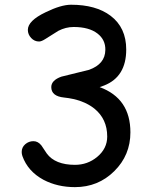

<svg xmlns="http://www.w3.org/2000/svg" viewBox="-20 -765 650 808"><path d="M295.4 22.5Q221.7 22.5 163.1 -8.3Q97.2 -43.9 74.2 -108.4Q71.3 -117.2 71.3 -125.5Q71.3 -145 86.2 -158Q101.1 -170.9 120.6 -170.9Q140.1 -170.9 154.3 -152.8L176.8 -119.1Q194.3 -95.2 224.1 -83.3Q253.9 -71.3 295.4 -71.3Q348.6 -71.3 388.7 -104.5Q431.2 -139.6 431.2 -190.4Q431.2 -264.2 377 -308.1Q329.1 -346.2 250 -354.5Q195.8 -359.9 195.8 -398.4Q195.8 -427.2 238.3 -442.4L355 -471.2Q388.7 -483.4 405.8 -504.2Q422.9 -524.9 423.3 -554.7Q424.3 -597.7 390.1 -624Q354.5 -651.4 290 -651.4Q256.8 -651.4 225.6 -635.3L170.4 -600.6Q154.3 -590.3 144.5 -590.3Q125 -590.3 111.1 -605.2Q97.2 -620.1 97.2 -639.2Q97.2 -677.7 171.9 -713.4Q236.8 -745.1 278.8 -745.1Q383.8 -745.1 445.3 -698.7Q511.2 -648.9 511.2 -556.6Q511.2 -441.9 418.5 -405.3Q410.2 -401.9 399.4 -398.4Q464.4 -374.5 496.6 -326.9Q528.8 -279.3 528.8 -208Q528.8 -111.8 460.9 -44.7Q393.1 22.5 295.4 22.5Z"/></svg>

Font: Bharatayuddha
Style: Regular
Weight: 400
Designer: R.S. Wihananto
Foundry: R.S. Wihananto
Version: Version 2.0.1